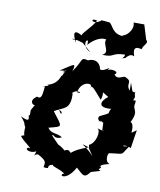

<svg xmlns="http://www.w3.org/2000/svg" viewBox="-88 -848 782 939"><g transform="rotate(10 303.0 -378.0)"><path d="M78 -269V-243C60 -249 103 -197 36 -231C70 -192 54 -197 66 -183C59 -102 99 -159 53 -136C67 -113 131 -74 98 -86C78 -76 112 -59 140 -75C128 -27 130 -65 152 -61C200 -36 191 -27 188 -5C231 3 191 -17 231 -24C231 -14 258 -14 293 8C260 20 307 47 349 -31C389 3 392 22 434 -42C421 -19 385 -12 465 -35C410 -75 427 -7 466 -52C443 -64 504 -76 504 -76C475 -83 486 -132 494 -128C574 -140 544 -123 585 -180C532 -162 554 -190 592 -171C599 -214 605 -255 606 -262L582 -245C588 -292 567 -306 564 -287C605 -361 565 -352 575 -390C581 -424 553 -381 569 -420C556 -457 586 -435 552 -445C531 -500 539 -501 538 -447C510 -479 550 -490 504 -509C491 -510 468 -487 451 -512C482 -528 412 -548 401 -510C448 -570 398 -511 377 -524C372 -555 346 -573 311 -557C271 -568 290 -553 245 -491C261 -543 244 -522 183 -484C243 -496 176 -460 214 -492C190 -438 202 -469 196 -458C174 -398 117 -408 144 -403C136 -397 89 -388 126 -395C122 -354 121 -328 97 -339C53 -310 94 -285 96 -301ZM438 -269 440 -220C435 -249 469 -219 415 -238C434 -227 421 -165 388 -151C394 -122 385 -144 414 -100C364 -153 329 -155 389 -139C294 -106 314 -87 300 -103C287 -119 253 -89 285 -95C215 -153 272 -91 203 -164C207 -180 211 -144 251 -164C223 -183 196 -170 178 -199C249 -218 245 -210 190 -283L213 -297C235 -250 238 -304 202 -291C245 -310 269 -313 266 -385C234 -381 235 -358 256 -377C279 -418 324 -387 286 -394C296 -458 367 -453 344 -424C351 -445 361 -429 406 -378C423 -419 391 -426 440 -398C400 -367 400 -337 464 -343C446 -316 477 -327 414 -298C398 -277 435 -264 422 -278ZM461 -703C405 -704 401 -748 383 -758C383 -758 330 -764 342 -760C299 -728 281 -768 322 -756C297 -714 261 -686 259 -672C238 -684 204 -698 237 -633C242 -660 188 -643 243 -645L271 -637L316 -598C253 -627 304 -684 294 -631C310 -648 345 -681 382 -673C366 -648 415 -612 374 -596C440 -592 415 -615 485 -616C487 -597 455 -591 489 -600C522 -639 534 -603 529 -621C518 -654 528 -665 560 -656C565 -681 592 -690 574 -706L552 -778H499C513 -740 464 -696 451 -710Z"/></g></svg>

Font: Asimov Aggro
Style: It
Weight: 500
Designer: Google
Version: Version 2.000980; 2014